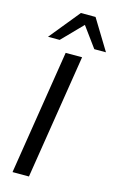

<svg xmlns="http://www.w3.org/2000/svg" viewBox="-139 -993 649 1050"><g transform="rotate(15 185.0 -468.5)"><path d="M46 0 158 -705H251L139 0ZM42 -765 182 -937H265L370 -765H304L220 -880L108 -765Z"/></g></svg>

Font: Mulish Medium
Style: Italic
Weight: 500
Italic angle: -9°
Designer: Vernon Adams
Foundry: Vernon Adams
Version: Version 3.603; ttfautohint (v1.8.3)